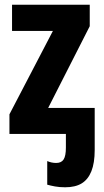

<svg xmlns="http://www.w3.org/2000/svg" viewBox="-20 -567 439 813"><path d="M360 -547V-456L184 -110H381V68Q381 123 367 158Q353 193 326 209.5Q299 226 256 226Q232 226 213 222.5Q194 219 180 215V115Q189 119 198.5 121Q208 123 218 123Q240 123 249.5 108Q259 93 259 58V0H20V-83L204 -436H31V-547Z"/></svg>

Font: Noto Sans Display Condensed
Style: Bold
Weight: 700
Width: 3
Designer: Monotype Design Team
Foundry: Monotype Imaging Inc.
Version: Version 2.003